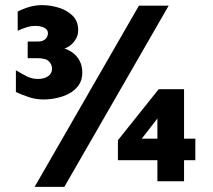

<svg xmlns="http://www.w3.org/2000/svg" viewBox="-20 -707 832 749"><path d="M149 -319Q120 -319 93 -328Q66 -337 42 -348V-433Q67 -418 86 -408.5Q105 -399 128 -399Q152 -399 167.5 -409.5Q183 -420 183 -439Q183 -455 171 -467.5Q159 -480 127 -480H88V-545H128Q147 -545 157 -554.5Q167 -564 167 -578Q167 -592 152 -599Q137 -606 119 -606Q101 -606 83.5 -600.5Q66 -595 49 -587V-662Q70 -673 94.5 -680Q119 -687 145 -687Q175 -687 207.5 -677.5Q240 -668 262.5 -646.5Q285 -625 285 -589Q285 -570 276 -555Q267 -540 255 -530.5Q243 -521 231 -518Q250 -512 266 -499.5Q282 -487 291.5 -468Q301 -449 301 -424Q301 -394 286.5 -374Q272 -354 249.5 -342Q227 -330 200.5 -324.5Q174 -319 149 -319ZM115 22 522 -685H638L231 22ZM594 0V-82H440V-160L599 -359H698V-166H742V-82H698V0ZM533 -166H594V-271L616 -273Z"/></svg>

Font: Maven Pro ExtraBold
Style: Regular
Weight: 800
Designer: Joe Prince
Foundry: Joe Prince
Version: Version 2.100